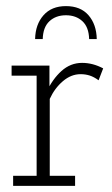

<svg xmlns="http://www.w3.org/2000/svg" viewBox="-20 -609 366 629"><path d="M23 0V-33H100V-361H18V-394H142V-305L132 -307Q152 -350 181.5 -376.5Q211 -403 249 -403Q284 -403 318 -385L303 -346Q288 -357 274 -361.5Q260 -366 244 -366Q213 -366 186 -343Q159 -320 143 -285V-33H226V0ZM95 -481Q96 -529 122.5 -559Q149 -589 196 -589Q244 -589 270 -559Q296 -529 297 -481H272Q271 -520 250 -539.5Q229 -559 196 -559Q163 -559 142 -539.5Q121 -520 120 -481Z"/></svg>

Font: Rokkitt ExtraLight
Style: Regular
Weight: 250
Version: Version 3.103